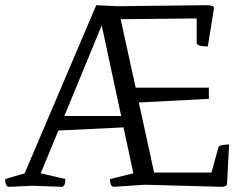

<svg xmlns="http://www.w3.org/2000/svg" viewBox="-33 -720 918 740"><path d="M725 -555V-649L432 -646L490 -382H772V-339L502 -325L561 -55H782L808 -149Q808 -163 850 -163L842 -12Q841 0 821 0Q816 0 525 -8L406 0Q391 0 391 -30L481 -52L443 -229L192 -217L124 -52L219 -30Q219 0 204 0Q201 0 93 -4L2 0Q-13 0 -13 -30L62 -52L338 -700L421 -696L760 -700Q791 -700 792 -690L768 -541Q725 -541 725 -555ZM359 -622 215 -273H434Z"/></svg>

Font: Mate
Style: Regular
Weight: 400
Designer: Eduardo Rodriguez Tunni
Foundry: Eduardo Rodriguez Tunni
Version: Version 1.002